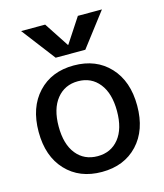

<svg xmlns="http://www.w3.org/2000/svg" viewBox="-114 -846 802 941"><g transform="rotate(-15 286.5 -375.0)"><path d="M105.5 -63Q37.1 -135.7 37.1 -259.8Q37.1 -383.8 105.5 -457Q173.8 -530.3 287.1 -530.3Q400.4 -530.3 468.8 -457Q537.1 -383.8 537.1 -259.8Q537.1 -135.7 468.8 -63Q400.4 9.8 287.1 9.8Q173.8 9.8 105.5 -63ZM82 -759.8H204.1L286.1 -634.8H288.1L370.1 -759.8H492.2L362.3 -589.8H211.9ZM179.2 -399.9Q138.7 -349.6 138.7 -259.8Q138.7 -169.9 178.7 -120.1Q218.8 -70.3 286.6 -70.3Q354.5 -70.3 394.5 -120.1Q434.6 -169.9 434.6 -259.8Q434.6 -349.6 394.5 -399.9Q354.5 -450.2 287.1 -450.2Q219.7 -450.2 179.2 -399.9Z"/></g></svg>

Font: GenEi M Gothic v2 Medium
Style: Regular
Weight: 500
Version: Version 2.0